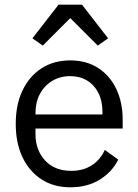

<svg xmlns="http://www.w3.org/2000/svg" viewBox="-20 -785 589 817"><path d="M279 12Q209 12 157 -21.5Q105 -55 76 -115.5Q47 -176 47 -258Q47 -340 76 -400.5Q105 -461 157 -494.5Q209 -528 279 -528Q348 -528 398 -495.5Q448 -463 475 -406Q502 -349 502 -276V-238H131V-214Q131 -147 171.5 -102.5Q212 -58 284 -58Q333 -58 369.5 -81Q406 -104 426 -147L483 -106Q458 -54 405 -21Q352 12 279 12ZM279 -461Q236 -461 202.5 -441Q169 -421 150 -385.5Q131 -350 131 -305V-298H416V-309Q416 -355 399 -389Q382 -423 351 -442Q320 -461 279 -461ZM229 -765H329L440 -622L396 -591L279 -708L162 -591L118 -622Z"/></svg>

Font: IBM Plex Sans
Style: Regular
Weight: 400
Designer: Mike Abbink, Paul van der Laan, Pieter van Rosmalen
Foundry: Bold Monday
Version: Version 3.201